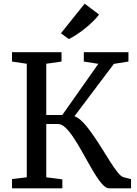

<svg xmlns="http://www.w3.org/2000/svg" viewBox="-20 -1028 750 1048"><path d="M45.6 0V-50.7L126.1 -60.3V-680L45.6 -692V-743H315.8V-692L232.5 -680V-400.3H320L516.8 -679.6L437.3 -692V-743H681.1V-692L601.5 -679.3L386.4 -393.6Q404.5 -386.9 421.2 -371.7Q438 -356.5 454.5 -336.1Q471 -315.8 487.1 -292Q512.4 -256.4 536.4 -217.4Q560.5 -178.4 582.2 -144.2Q604 -110 622.3 -87.1Q640.7 -64.3 654.3 -60.8L695.4 -50V0H574.9Q559.7 0 541.8 -18.7Q523.8 -37.4 504.2 -68.2Q484.5 -99.1 463.9 -136.2Q443.3 -173.3 422.5 -209.7Q401.3 -247.2 379.7 -279.4Q358.1 -311.7 337.3 -331.3Q316.5 -351 297.5 -351H232.5V-60.3L320.3 -49V0ZM356.2 -815H355.3L312.6 -846.3L441.9 -1008L520.6 -948.7Q508.8 -932 489.4 -913Q470 -893.9 446.9 -875Q423.9 -856.2 400.1 -840.5Q376.3 -824.9 356.2 -815Z"/></svg>

Font: Merriweather 7pt Light
Style: Regular
Weight: 300
Designer: Eben Sorkin
Foundry: Eben Sorkin
Version: Version 2.200;gftools[0.9.31]